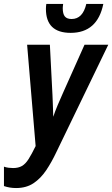

<svg xmlns="http://www.w3.org/2000/svg" viewBox="-36 -940 567 970"><path d="M45 10Q13 10 -16 0V-98Q-5 -94 7.5 -92.5Q20 -91 30 -91Q57 -91 75 -101.5Q93 -112 108.5 -136.5Q124 -161 144 -202L101 -714H216L229 -462Q230 -447 230.5 -425.5Q231 -404 232 -383Q233 -362 233 -350Q242 -377 255 -408Q268 -439 282 -470L391 -714H511L249 -172Q225 -121 197.5 -80Q170 -39 133.5 -14.5Q97 10 45 10ZM321 -774Q196 -774 196 -895Q196 -908 198 -920H283Q282 -911 281.5 -907Q281 -903 281 -899Q281 -870 291.5 -857Q302 -844 326 -844Q382 -844 400 -920H486Q456 -774 321 -774Z"/></svg>

Font: Noto Sans ExtraCondensed SemiBold
Style: Italic
Weight: 600
Width: 2
Italic angle: -12°
Designer: Monotype Design Team
Foundry: Monotype Imaging Inc.
Version: Version 2.013; ttfautohint (v1.8.4.7-5d5b)